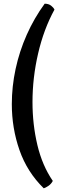

<svg xmlns="http://www.w3.org/2000/svg" viewBox="-20 -820 335 1040"><path d="M217 200Q127 112 85.5 -7Q44 -126 44 -256Q44 -351 64.5 -446.5Q85 -542 125 -632Q165 -722 222 -800Q243 -800 256.5 -789.5Q270 -779 275 -768Q217 -662 186.5 -530.5Q156 -399 156 -267Q156 -146 182.5 -34.5Q209 77 266 160Q257 177 242 187Q227 197 217 200Z"/></svg>

Font: Texturina 72pt
Style: Bold
Weight: 700
Designer: Guillermo Torres Carreño
Foundry: Omnibus-Type
Version: Version 1.002; ttfautohint (v1.8.3)